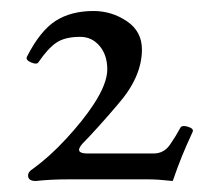

<svg xmlns="http://www.w3.org/2000/svg" viewBox="-20 -610 406 349"><path d="M45 -281Q31 -281 31 -291Q31 -298 41 -304Q70 -325 100.5 -358Q131 -391 150 -420Q175 -458 175 -484Q175 -510 161 -526.5Q147 -543 126 -543Q98 -543 82.5 -532.5Q67 -522 50 -497Q47 -492 36.5 -496.5Q26 -501 29 -507Q53 -554 81 -572Q109 -590 150 -590Q183 -590 210.5 -571.5Q238 -553 238 -520Q238 -470 194 -420Q178 -401 159.5 -380.5Q141 -360 130 -349Q114 -331 139 -331H259Q278 -331 289 -347Q300 -363 308 -378Q311 -383 322 -379.5Q333 -376 330 -370Q318 -344 310.5 -325.5Q303 -307 294 -281Q267 -284 250 -284H104Q72 -284 45 -281Z"/></svg>

Font: Junicode
Style: Regular
Weight: 400
Designer: Peter S. Baker
Version: Version 2.100; ttfautohint (v1.8.4)